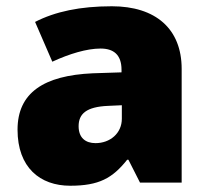

<svg xmlns="http://www.w3.org/2000/svg" viewBox="-20 -583 663 613"><path d="M337 -563C236 -563 156 -546 92 -513L147 -386C201 -411 257 -428 301 -428C342 -428 368 -409 368 -360V-352L276 -349C120 -342 36 -287 36 -169C36 -48 108 10 204 10C296 10 339 -14 386 -73H390L427 0H560V-363C560 -491 477 -563 337 -563ZM369 -247V-204C369 -157 331 -126 285 -126C253 -126 231 -143 231 -180C231 -220 256 -242 325 -245Z"/></svg>

Font: Noto Sans UI Black
Style: Regular
Weight: 900
Designer: Monotype Design Team
Foundry: Monotype Imaging Inc.
Version: Version 1.901